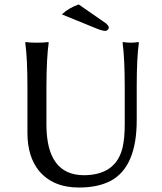

<svg xmlns="http://www.w3.org/2000/svg" viewBox="-20 -838 732 868"><path d="M543.9 -444.8Q543.9 -573.7 534.2 -645L536.1 -647.9Q554.7 -645 570.8 -645Q588.4 -645 606 -647.9L607.9 -645Q598.1 -578.1 598.1 -444.8V-294.9Q598.1 -82.5 479.5 -20Q421.9 9.8 336.9 9.8Q218.8 9.8 155.8 -66.4Q104.5 -129.9 104 -235.8V-444.8Q104 -573.7 94.2 -645L96.2 -647.9Q114.3 -645 147 -645Q179.7 -645 198.2 -647.9L200.2 -645Q190.4 -578.1 189.9 -444.8V-269Q192.4 -47.4 357.9 -45.9Q504.4 -45.9 534.2 -171.4Q543.9 -212.4 543.9 -276.9ZM335.9 -817.9 457 -733.9Q471.7 -722.2 472.2 -712.9Q469.2 -700.7 457 -698.2Q440.9 -698.7 414.1 -710L259.8 -772.9Q291.5 -802.7 335.9 -817.9Z"/></svg>

Font: Linux Biolinum Capitals O
Style: Small Caps
Weight: 400
Designer: Philipp H. Poll
Foundry: Philipp H. Poll
Version: Version 1.0.4